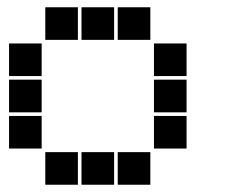

<svg xmlns="http://www.w3.org/2000/svg" viewBox="-20 -515 640 530"><path d="M106 -495Q105 -495 105 -495Q105 -495 105 -494V-406Q105 -405 105 -405Q105 -405 106 -405H194Q195 -405 195 -405Q195 -405 195 -406V-494Q195 -495 195 -495Q195 -495 194 -495ZM206 -495Q205 -495 205 -495Q205 -495 205 -494V-406Q205 -405 205 -405Q205 -405 206 -405H294Q295 -405 295 -405Q295 -405 295 -406V-494Q295 -495 295 -495Q295 -495 294 -495ZM306 -495Q305 -495 305 -495Q305 -495 305 -494V-406Q305 -405 305 -405Q305 -405 306 -405H394Q395 -405 395 -405Q395 -405 395 -406V-494Q395 -495 395 -495Q395 -495 394 -495ZM6 -395Q5 -395 5 -395Q5 -395 5 -394V-306Q5 -305 5 -305Q5 -305 6 -305H94Q95 -305 95 -305Q95 -305 95 -306V-394Q95 -395 95 -395Q95 -395 94 -395ZM406 -395Q405 -395 405 -395Q405 -395 405 -394V-306Q405 -305 405 -305Q405 -305 406 -305H494Q495 -305 495 -305Q495 -305 495 -306V-394Q495 -395 495 -395Q495 -395 494 -395ZM6 -295Q5 -295 5 -295Q5 -295 5 -294V-206Q5 -205 5 -205Q5 -205 6 -205H94Q95 -205 95 -205Q95 -205 95 -206V-294Q95 -295 95 -295Q95 -295 94 -295ZM406 -295Q405 -295 405 -295Q405 -295 405 -294V-206Q405 -205 405 -205Q405 -205 406 -205H494Q495 -205 495 -205Q495 -205 495 -206V-294Q495 -295 495 -295Q495 -295 494 -295ZM6 -195Q5 -195 5 -195Q5 -195 5 -194V-106Q5 -105 5 -105Q5 -105 6 -105H94Q95 -105 95 -105Q95 -105 95 -106V-194Q95 -195 95 -195Q95 -195 94 -195ZM406 -195Q405 -195 405 -195Q405 -195 405 -194V-106Q405 -105 405 -105Q405 -105 406 -105H494Q495 -105 495 -105Q495 -105 495 -106V-194Q495 -195 495 -195Q495 -195 494 -195ZM106 -95Q105 -95 105 -95Q105 -95 105 -94V-6Q105 -5 105 -5Q105 -5 106 -5H194Q195 -5 195 -5Q195 -5 195 -6V-94Q195 -95 195 -95Q195 -95 194 -95ZM206 -95Q205 -95 205 -95Q205 -95 205 -94V-6Q205 -5 205 -5Q205 -5 206 -5H294Q295 -5 295 -5Q295 -5 295 -6V-94Q295 -95 295 -95Q295 -95 294 -95ZM306 -95Q305 -95 305 -95Q305 -95 305 -94V-6Q305 -5 305 -5Q305 -5 306 -5H394Q395 -5 395 -5Q395 -5 395 -6V-94Q395 -95 395 -95Q395 -95 394 -95Z"/></svg>

Font: Doto Black
Style: Regular
Weight: 900
Monospace: yes
Version: Version 1.000